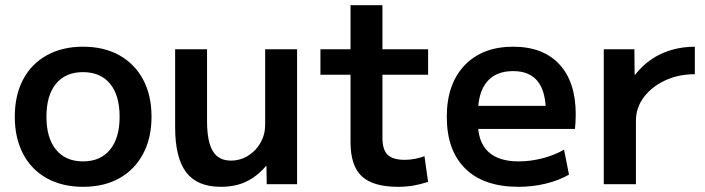

<svg xmlns="http://www.w3.org/2000/svg" viewBox="-20 -710 2717 740"><path d="M300 10Q220 10 160.5 -23Q101 -56 69 -117Q37 -178 37 -260Q37 -343 69 -403.5Q101 -464 160.5 -497Q220 -530 300 -530Q381 -530 440 -497Q499 -464 531.5 -403.5Q564 -343 564 -260Q564 -178 531.5 -117Q499 -56 440 -23Q381 10 300 10ZM300 -88Q367 -88 404 -133Q441 -178 441 -260Q441 -343 404 -387.5Q367 -432 300 -432Q233 -432 196 -387.5Q159 -343 159 -260Q159 -178 196 -133Q233 -88 300 -88Z M831 10Q740 10 697.5 -46Q655 -102 655 -220V-520H778V-243Q778 -165 800 -128Q822 -91 870 -91Q906 -91 936.5 -110Q967 -129 984.5 -160.5Q1002 -192 1002 -230V-520H1125V0H1008L1007 -70H1005Q971 -30 929 -10Q887 10 831 10Z M1514 10Q1418 10 1374.5 -30.5Q1331 -71 1331 -162V-422H1215V-520H1331V-690H1454V-520H1630V-422H1454V-179Q1454 -133 1474 -113.5Q1494 -94 1540 -94Q1559 -94 1578 -97.5Q1597 -101 1616 -108L1630 -9Q1599 1 1572 5.5Q1545 10 1514 10Z M1978 10Q1845 10 1773.5 -60Q1702 -130 1702 -260Q1702 -386 1770.5 -458Q1839 -530 1958 -530Q2073 -530 2136 -462Q2199 -394 2199 -269Q2199 -255 2198 -238Q2197 -221 2196 -213H1770V-302H2102L2084 -275Q2084 -357 2052.5 -396.5Q2021 -436 1958 -436Q1891 -436 1856.5 -394.5Q1822 -353 1822 -272V-237Q1822 -163 1861.5 -125.5Q1901 -88 1979 -88Q2025 -88 2071 -100Q2117 -112 2154 -133L2173 -37Q2135 -15 2084.5 -2.5Q2034 10 1978 10Z M2307 0V-520H2425L2426 -422H2428Q2454 -456 2489.5 -480.5Q2525 -505 2568 -517.5Q2611 -530 2658 -530V-424Q2595 -424 2543.5 -400Q2492 -376 2461.5 -335.5Q2431 -295 2431 -245V0Z"/></svg>

Font: M PLUS 2 Thin SemiBold
Style: Regular
Weight: 600
Version: Version 1.001